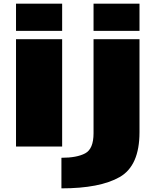

<svg xmlns="http://www.w3.org/2000/svg" viewBox="-20 -805 867 1055"><path d="M68 0H321.5V-589.5H68ZM68 -785V-635.5H321.5V-785ZM317.5 230Q529 230 637.8 167.8Q746.5 105.5 746.5 -78.5V-589.5H494V-72.5Q494 13 448.2 37.5Q402.5 62 317.5 62ZM494 -785V-635.5H746.5V-785Z"/></svg>

Font: Anybody Expanded Black
Style: Regular
Weight: 900
Width: 7
Designer: Tyler Finck
Foundry: Etcetera Type Company
Version: Version 1.113;gftools[0.9.25]